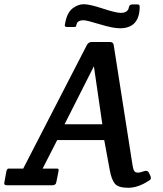

<svg xmlns="http://www.w3.org/2000/svg" viewBox="-55 -878 771 910"><path d="M-21 0Q-35 0 -35 -8Q-35 -11 -34 -15L-25 -65Q-23 -74 -19.5 -77Q-16 -80 -6 -79H55L357 -665Q365 -679 380 -679H466Q482 -679 484 -664L573 -96Q576 -76 581 -68Q586 -60 598.5 -60Q611 -60 627.5 -66.5Q644 -73 651 -59L658 -44Q660 -40 660 -33.5Q660 -27 651 -22Q600 12 552.5 12Q505 12 489 -8Q473 -28 465 -73L439 -214H216L147 -79H209Q219 -80 221.5 -77Q224 -74 222 -65L212 -15Q210 0 193 0ZM430 -289 390 -564 251 -289ZM517 -817Q552 -817 556 -844Q558 -857 573 -857H597Q607 -857 607 -847Q607 -744 513 -744Q480 -744 418 -763Q356 -782 341 -782Q311 -782 307 -760Q306 -753 304 -751.5Q302 -750 294 -750H263Q252 -750 252 -759Q252 -761 253 -764Q262 -817 288 -837.5Q314 -858 342 -858Q370 -858 432 -837.5Q494 -817 517 -817Z"/></svg>

Font: Crete Round
Style: Italic
Weight: 400
Designer: Veronika Burian
Foundry: TypeTogether
Version: Version 1.001; ttfautohint (v1.6)